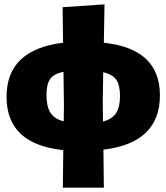

<svg xmlns="http://www.w3.org/2000/svg" viewBox="-20 -675 763 880"><path d="M268 185 270 13Q10 -14 10 -231Q10 -448 269 -479L267 -642L459 -655L456 -479Q713 -452 713 -238Q713 -20 454 11L456 185ZM193 -240Q193 -187 211 -158.5Q229 -130 272 -119L273 -190L271 -346Q227 -337 210 -313Q193 -289 193 -240ZM451 -215 452 -118Q494 -129 512 -156.5Q530 -184 530 -235Q530 -285 513 -309.5Q496 -334 453 -344Z"/></svg>

Font: Alegreya Sans Black
Style: Regular
Weight: 900
Designer: Juan Pablo del Peral
Foundry: Huerta Tipografica
Version: Version 2.007